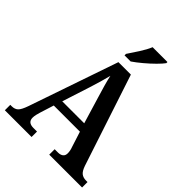

<svg xmlns="http://www.w3.org/2000/svg" viewBox="-257 -1065 1199 1199"><g transform="rotate(45 342.5 -465.5)"><path d="M3 0V-48H16Q42 -48 57.5 -62.5Q73 -77 89 -123L292 -714H402L602 -108Q614 -73 630.5 -60.5Q647 -48 672 -48H685V0H395V-48H425Q445 -48 458 -57.5Q471 -67 471 -88Q471 -99 468.5 -111.5Q466 -124 462 -134L429 -237H198L169 -145Q165 -133 161.5 -117.5Q158 -102 158 -90Q158 -48 207 -48H239V0ZM217 -293H411L358 -469Q346 -508 335 -546.5Q324 -585 317 -618Q309 -586 298.5 -549.5Q288 -513 276 -476ZM289 -784Q310 -815 336.5 -856Q363 -897 377 -931H508V-921Q496 -904 467.5 -875.5Q439 -847 405 -818.5Q371 -790 343 -771H289Z"/></g></svg>

Font: Noto Serif Thai SemiCondensed SemiBold
Style: Regular
Weight: 600
Width: 4
Designer: Monotype Design Team
Foundry: Monotype Imaging Inc.
Version: Version 2.002; ttfautohint (v1.8.4.7-5d5b)